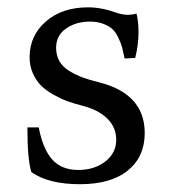

<svg xmlns="http://www.w3.org/2000/svg" viewBox="-20 -481 457 513"><path d="M64 -21Q53.2 -53.2 53.2 -140.6H83.5Q94.7 -82 119.9 -54.4Q145 -26.9 189 -26.9Q232.4 -26.9 261.5 -49.6Q290.5 -72.3 290.5 -107.4Q290.5 -140.6 266.8 -164.1Q243.2 -187.5 199.7 -198.7Q178.2 -204.1 160.6 -210.4Q143.1 -216.8 123.3 -227.8Q103.5 -238.8 90.1 -252Q76.7 -265.1 67.9 -284.9Q59.1 -304.7 59.1 -328.1Q59.1 -385.7 102.5 -423.6Q146 -461.4 215.3 -461.4Q251 -461.4 290 -447.3Q319.3 -437 344.7 -444.8Q350.1 -423.8 350.1 -395.5Q350.1 -361.3 341.3 -326.2L313 -324.7Q309.1 -343.3 306.4 -353.8Q303.7 -364.3 296.6 -379.4Q289.6 -394.5 280.8 -402.8Q272 -411.1 256.3 -417.2Q240.7 -423.3 220.2 -423.3Q183.1 -423.3 156.5 -404.8Q129.9 -386.2 129.9 -353.5Q129.9 -333 138.7 -317.6Q147.5 -302.2 165 -291.5Q182.6 -280.8 200.4 -274.2Q218.3 -267.6 244.1 -261.2Q366.7 -230.5 366.7 -125.5Q366.7 -62 321.5 -25.4Q276.4 11.2 193.4 11.2Q110.4 11.2 64 -21Z"/></svg>

Font: Elstob 8pt
Style: Regular
Weight: 400
Designer: Peter S. Baker
Version: Version 1.015